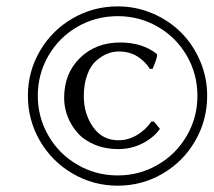

<svg xmlns="http://www.w3.org/2000/svg" viewBox="-20 -608 673 605"><path d="M351.1 -22.9Q273.9 -22.9 208.5 -61.3Q143.1 -99.6 105.5 -164.8Q67.9 -230 67.9 -306.2Q67.9 -382.8 106 -447.8Q144 -512.7 209.2 -550.3Q274.4 -587.9 351.1 -587.9Q408.7 -587.9 460.7 -565.7Q512.7 -543.5 550.5 -505.6Q588.4 -467.8 610.6 -415.8Q632.8 -363.8 632.8 -306.2Q632.8 -229.5 595.2 -164.3Q557.6 -99.1 492.7 -61Q427.7 -22.9 351.1 -22.9ZM351.1 -557.1Q282.2 -557.1 224.1 -523.7Q166 -490.2 132.6 -432.4Q99.1 -374.5 99.1 -306.2Q99.1 -238.3 132.6 -180.4Q166 -122.6 224.1 -88.9Q282.2 -55.2 351.1 -55.2Q418.9 -55.2 476.8 -88.6Q534.7 -122.1 568.4 -179.9Q602.1 -237.8 602.1 -306.2Q602.1 -374.5 568.6 -432.4Q535.2 -490.2 477.3 -523.7Q419.4 -557.1 351.1 -557.1ZM353 -166Q384.3 -166 411.9 -182.6Q439.5 -199.2 457 -225.1H464.8L483.9 -202.1Q463.9 -173.8 428.7 -156Q393.6 -138.2 353 -138.2Q312 -138.2 278.6 -152.1Q245.1 -166 224.6 -189.2Q204.1 -212.4 193.1 -240.7Q182.1 -269 182.1 -299.8Q182.1 -376.5 231.9 -425.3Q281.7 -474.1 358.9 -474.1Q428.7 -474.1 474.1 -438L475.1 -435.1Q475.1 -424.3 460.9 -391.1H452.1Q437.5 -414.6 412.8 -430.2Q388.2 -445.8 354 -445.8Q335.9 -445.8 318.1 -438.7Q300.3 -431.6 283 -416.5Q265.6 -401.4 254.9 -372.3Q244.1 -343.3 244.1 -305.2Q244.1 -249 273.4 -207.5Q302.7 -166 353 -166Z"/></svg>

Font: Linear Smooth
Style: Regular
Weight: 400
Designer: Philipp H. Poll, Flanker
Foundry: Philipp H. Poll, reworked by Flanker
Version: Version 1.061 | FøM Fix